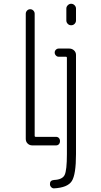

<svg xmlns="http://www.w3.org/2000/svg" viewBox="-20 -780 540 1030"><path d="M335.9 -734.4Q335.9 -744.1 343.8 -752Q351.6 -759.8 361.8 -759.8Q372.1 -759.8 379.9 -752Q387.7 -744.1 387.7 -734.4V-669.9Q387.7 -660.2 380.4 -652.3Q373 -644.5 361.8 -644.5Q350.6 -644.5 343.3 -652.3Q335.9 -660.2 335.9 -669.9ZM269.5 185.5Q314.5 183.6 326.7 158.7Q338.9 133.8 338.9 46.9V-470.7Q338.9 -475.6 334 -475.6H294.9Q286.1 -475.6 279.8 -482.4Q273.4 -489.3 273.4 -498Q273.4 -506.8 279.8 -513.2Q286.1 -519.5 294.9 -519.5H351.6Q366.2 -519.5 377 -509.8Q387.7 -500 387.7 -485.4V46.9Q387.7 156.2 365.2 191.4Q342.8 226.6 269.5 230.5Q260.7 230.5 254.4 223.6Q248 216.8 248 208Q247.1 187.5 269.5 185.5ZM153.3 0Q138.7 0 128.4 -9.8Q118.2 -19.5 118.2 -35.2V-706.1Q118.2 -715.8 125 -723.1Q131.8 -730.5 142.1 -730.5Q152.3 -730.5 159.2 -723.1Q166 -715.8 166 -706.1V-50.8Q166 -45.9 170.9 -45.9H280.3Q290 -45.9 295.9 -39.6Q301.8 -33.2 301.8 -22.9Q301.8 -12.7 295.9 -6.3Q290 0 280.3 0Z"/></svg>

Font: Rounded-L Mgen+ 1m light
Style: Regular
Weight: 200
Designer: [Source Han Sans]
Ryoko NISHIZUKA  (kana & ideographs); Paul D. Hunt (Latin, Greek & Cyrillic); Wenlong ZHANG  (bopomofo
Version: Version 1.059.20150602